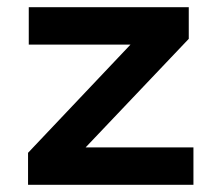

<svg xmlns="http://www.w3.org/2000/svg" viewBox="-20 -514 594 534"><path d="M58 0V-89L378 -427L380 -390H60V-494H505V-406L182 -66L181 -104H518V0Z"/></svg>

Font: Nunito Sans 10pt SemiExpanded
Style: Bold
Weight: 700
Width: 6
Designer: Vernon Adams
Foundry: Vernon Adams
Version: Version 3.101;gftools[0.9.27]